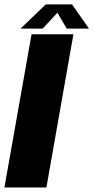

<svg xmlns="http://www.w3.org/2000/svg" viewBox="-30 -826 412 846"><path d="M-10.5 0 109 -675H293.5L174.5 0ZM60.5 -700 171.5 -806.5H287.5L362 -700H264L223 -770L158 -700Z"/></svg>

Font: Anybody ExtraBold
Style: Italic
Weight: 800
Italic angle: -10°
Designer: Tyler Finck
Foundry: Etcetera Type Company
Version: Version 1.010; ttfautohint (v1.8.3) -l 8 -r 50 -G 200 -x 14 